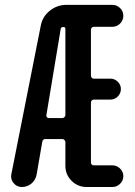

<svg xmlns="http://www.w3.org/2000/svg" viewBox="-20 -750 540 770"><path d="M223.6 -634.8 166 -288.1Q165 -284.2 168 -280.3Q170.9 -276.4 175.8 -276.4H230.5Q234.4 -276.4 238.3 -280.3Q242.2 -284.2 242.2 -288.1V-634.8Q242.2 -641.6 234.4 -641.6Q224.6 -641.6 223.6 -634.8ZM67.4 0Q47.9 0 34.7 -15.6Q21.5 -31.2 25.4 -50.8L143.6 -647.5Q150.4 -683.6 179.7 -707Q209 -730.5 246.1 -730.5H430.7Q448.2 -730.5 461.4 -717.8Q474.6 -705.1 474.6 -687Q474.6 -668.9 461.9 -655.8Q449.2 -642.6 430.7 -642.6H356.4Q351.6 -642.6 348.1 -639.2Q344.7 -635.7 344.7 -631.8V-446.3Q344.7 -442.4 347.7 -438.5Q350.6 -434.6 356.4 -434.6H422.9Q439.5 -434.6 452.1 -422.4Q464.8 -410.2 464.8 -393.1Q464.8 -376 452.6 -363.3Q440.4 -350.6 422.9 -350.6H356.4Q351.6 -350.6 348.1 -347.2Q344.7 -343.8 344.7 -338.9V-97.7Q344.7 -93.8 347.7 -90.3Q350.6 -86.9 356.4 -86.9H430.7Q448.2 -86.9 461.4 -74.2Q474.6 -61.5 474.6 -43.9Q474.6 -26.4 461.9 -13.2Q449.2 0 430.7 0H327.1Q292 0 267.1 -24.9Q242.2 -49.8 242.2 -85V-180.7Q242.2 -184.6 238.3 -188.5Q234.4 -192.4 230.5 -192.4H162.1Q151.4 -192.4 149.4 -180.7L127 -50.8Q123 -28.3 106.4 -14.2Q89.8 0 67.4 0Z"/></svg>

Font: Rounded-X Mgen+ 1mn medium
Style: Regular
Weight: 500
Designer: [Source Han Sans]
Ryoko NISHIZUKA  (kana & ideographs); Paul D. Hunt (Latin, Greek & Cyrillic); Wenlong ZHANG  (bopomofo
Version: Version 1.059.20150602